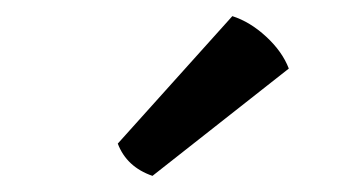

<svg xmlns="http://www.w3.org/2000/svg" viewBox="-20 -755 438 238"><path d="M126 -577 268 -735Q290 -728 310 -709.5Q330 -691 338 -670L169 -537Q137 -548 126 -577Z"/></svg>

Font: Signika Negative
Style: Regular
Weight: 400
Designer: Anna Giedrys
Foundry: Anna Giedrys
Version: Version 1.001